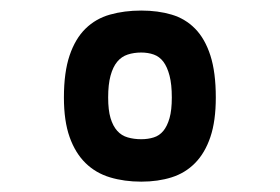

<svg xmlns="http://www.w3.org/2000/svg" viewBox="-20 -767 541 371"><path d="M252.9 -416Q220.2 -416 192.6 -424.3Q165 -432.6 145.3 -451.9Q125.5 -471.2 114.5 -502.2Q103.5 -533.2 103.5 -578.6Q103.5 -627.4 114.5 -659.9Q125.5 -692.4 145.3 -711.7Q165 -731 192.6 -738.8Q220.2 -746.6 252.9 -746.6Q285.2 -746.6 311.5 -738.8Q337.9 -731 356.9 -711.7Q376 -692.4 386.5 -659.9Q397 -627.4 397 -578.6Q397 -533.2 386.5 -502.2Q376 -471.2 356.9 -451.9Q337.9 -432.6 311.5 -424.3Q285.2 -416 252.9 -416ZM252.9 -498Q266.1 -498 277.1 -501.5Q288.1 -504.9 295.7 -514.2Q303.2 -523.4 307.6 -538.8Q312 -554.2 312 -578.6Q312 -604 307.6 -620.8Q303.2 -637.7 295.7 -647.7Q288.1 -657.7 277.1 -661.6Q266.1 -665.5 252.9 -665.5Q238.8 -665.5 226.8 -661.6Q214.8 -657.7 206.5 -647.7Q198.2 -637.7 193.6 -620.8Q189 -604 189 -578.6Q189 -554.2 193.6 -538.8Q198.2 -523.4 206.5 -514.2Q214.8 -504.9 226.8 -501.5Q238.8 -498 252.9 -498Z"/></svg>

Font: Doppio One
Style: Regular
Weight: 400
Designer: Szymon Celej
Foundry: Szymon Celej
Version: Version 1.002